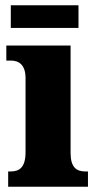

<svg xmlns="http://www.w3.org/2000/svg" viewBox="-20 -709 372 729"><path d="M21 -603H278V-689H21ZM11 0H314V-58H304C271 -58 248 -73 248 -128V-536H4V-479H21C52 -479 77 -463 77 -412V-131C77 -74 54 -58 21 -58H11Z"/></svg>

Font: Noto Serif Myanmar Condensed Black
Style: Regular
Weight: 900
Width: 3
Designer: Ben Mitchell and the Monotype Design Team
Foundry: Monotype Imaging Inc.
Version: Version 2.106